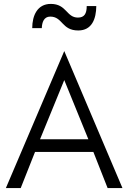

<svg xmlns="http://www.w3.org/2000/svg" viewBox="-20 -963 657 983"><path d="M237 -878C301.5 -878 295.2 -807 380.5 -807C450.9 -807 472.3 -866.7 473 -932H424C424 -893.4 412.1 -873 379 -873C319.3 -873 321.6 -943 240 -943C171.5 -943 145.1 -883.8 145 -819H194C194.9 -847.7 204.3 -878 237 -878ZM185 -250 309 -553 432.4 -250ZM607 0 309 -701.6 10 0H86L159.3 -185H458.1L531 0Z"/></svg>

Font: GI
Style: Regular
Weight: 400
Designer: Alfredo Marco Pradil
Version: Version 1.01 2015